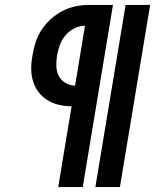

<svg xmlns="http://www.w3.org/2000/svg" viewBox="-20 -755 640 775"><path d="M365 0 487 -735H586L464 0ZM215 0 269 -326Q243 -326 217.5 -332Q192 -338 171 -351Q150 -364 135.5 -383.5Q121 -403 113.5 -427Q106 -451 106 -477.5Q106 -504 111 -530Q115 -557 123.5 -583.5Q132 -610 147.5 -634Q163 -658 184.5 -677.5Q206 -697 231 -710Q256 -723 283 -729Q310 -735 337 -735H436L314 0ZM283 -409 323 -651Q301 -651 280 -640.5Q259 -630 244 -612Q229 -594 221.5 -573Q214 -552 210 -530Q207 -509 207.5 -488Q208 -467 217 -449Q226 -431 244 -420.5Q262 -410 283 -409Z"/></svg>

Font: Iosevka Slab Extended
Style: Bold Italic
Weight: 700
Width: 7
Italic angle: -9°
Monospace: yes
Designer: Belleve Invis
Foundry: Belleve Invis
Version: Version 11.1.0; ttfautohint (v1.8.3)